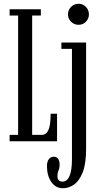

<svg xmlns="http://www.w3.org/2000/svg" viewBox="-20 -749 528 1018"><path d="M31 0V-34H76V-666.5H31V-700H196.5V-666.5H150.5V-34H202Q225 -34 236.8 -59.8Q248.5 -85.5 248.5 -146H282.5V0ZM397 -617.5Q373 -617.5 356.8 -633.8Q340.5 -650 340.5 -673Q340.5 -696 356.8 -712.5Q373 -729 397 -729Q419.5 -729 435.5 -712.5Q451.5 -696 451.5 -673Q451.5 -650 435.5 -633.8Q419.5 -617.5 397 -617.5ZM314 249Q274.5 249 251.8 215.5Q229 182 229 131.5Q229 108 239 95Q249 82 265 82Q280.5 82 288.2 93.2Q296 104.5 296 123Q296 142.5 290.2 154.8Q284.5 167 284.5 184Q284.5 201.5 292.5 207.8Q300.5 214 311 214Q361.5 214 361.5 93.5V-490H305.5V-523.5H436.5V40.5Q436.5 118.5 418.8 164Q401 209.5 373 229.2Q345 249 314 249Z"/></svg>

Font: Imbue 10pt
Style: Regular
Weight: 400
Designer: Tyler Finck
Foundry: Etcetera Type Company
Version: Version 1.102; ttfautohint (v1.8.3)